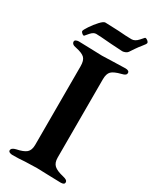

<svg xmlns="http://www.w3.org/2000/svg" viewBox="-213 -896 783 960"><g transform="rotate(30 178.0 -416.0)"><path d="M17 -9Q17 -24 42 -30Q82 -38 98 -52Q114 -66 114 -97V-551Q114 -584 100 -598Q86 -612 47 -620Q22 -624 22 -641Q22 -647 29 -650.5Q36 -654 45 -654Q70 -654 116 -652Q160 -650 180 -650Q200 -650 242 -652Q290 -654 314 -654Q324 -654 330 -650.5Q336 -647 336 -640Q336 -632 330 -627.5Q324 -623 311 -620Q271 -610 257 -596Q243 -582 243 -550V-98Q243 -68 259 -53.5Q275 -39 314 -30Q327 -27 333.5 -22.5Q340 -18 340 -10Q340 3 318 3Q292 3 244 1Q200 -1 180 -1Q158 -1 112 1Q78 4 40 4Q31 4 24 0.5Q17 -3 17 -9ZM33 -707Q33 -714 49 -738Q65 -762 83.5 -782Q102 -802 112 -802Q128 -802 166 -800L190 -799Q238 -795 267 -795Q286 -795 304 -815Q310 -821 316 -828.5Q322 -836 324 -836Q330 -836 337.5 -830Q345 -824 345 -818Q345 -812 329 -793Q318 -780 305 -761Q292 -742 287 -734Q282 -727 272.5 -723.5Q263 -720 257 -720Q250 -720 190 -724Q120 -730 101 -730Q86 -730 71 -713Q64 -706 58.5 -698.5Q53 -691 51 -691Q46 -691 39.5 -697Q33 -703 33 -707Z"/></g></svg>

Font: EB Garamond SemiBold
Style: Regular
Weight: 600
Designer: Georg Duffner and Octavio Pardo
Foundry: Georg Duffner
Version: Version 1.000